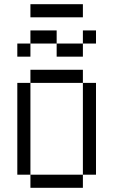

<svg xmlns="http://www.w3.org/2000/svg" viewBox="-20 -895 540 915"><path d="M437.5 -687.5V-750H375V-687.5H250V-625H375V-687.5ZM375 -812.5V-875H125V-812.5ZM125 -62.5V0H375V-62.5ZM125 -62.5V-500H62.5V-62.5ZM375 -62.5H437.5V-500H375ZM125 -500H375V-562.5H125ZM125 -687.5H62.5V-625H125ZM125 -687.5H250V-750H125Z"/></svg>

Font: CalcUnifontExMono
Style: Regular
Weight: 500
Version: Version 15.0.06